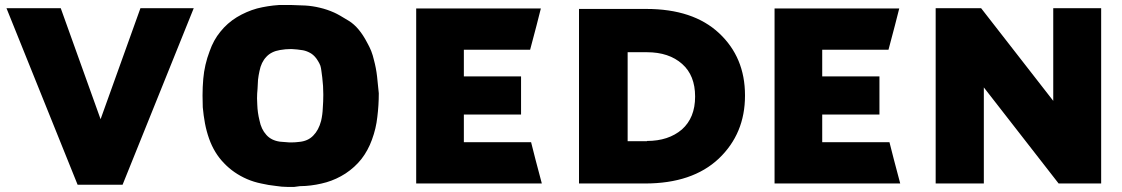

<svg xmlns="http://www.w3.org/2000/svg" viewBox="-20 -733 4481 767"><path d="M290 4.9Q335 4.9 469.7 4.9Q541 -170.9 753.9 -700.2Q701.2 -700.2 541 -700.2Q501 -588.9 381.8 -256.8Q341.8 -368.2 222.7 -700.2Q168.9 -700.2 5.9 -700.2Q77.1 -523.4 290 4.9Z M1493.2 -360.4Q1493.2 -312.5 1487.3 -265.6Q1482.4 -219.7 1465.8 -174.8Q1450.2 -131.8 1423.8 -97.7Q1397.5 -64.5 1360.4 -40Q1324.2 -16.6 1284.2 -4.9Q1243.2 6.8 1201.2 9.8Q1189.5 9.8 1177.7 10.7Q1166 11.7 1155.3 13.7Q1147.5 13.7 1141.6 13.7Q1135.7 13.7 1127.9 13.7Q1116.2 13.7 1105.5 12.7Q1093.8 11.7 1082 9.8Q1052.7 6.8 1023.4 0Q994.1 -5.9 966.8 -17.6Q913.1 -41 875 -81.1Q835.9 -121.1 815.4 -178.7Q804.7 -209 798.8 -240.2Q793 -271.5 790 -304.7Q789.1 -328.1 789.1 -351.6Q789.1 -384.8 792 -418Q796.9 -474.6 817.4 -528.3Q833 -573.2 860.4 -606.4Q887.7 -640.6 925.8 -664.1Q964.8 -687.5 1006.8 -699.2Q1049.8 -710 1093.8 -712.9Q1109.4 -712.9 1125 -712.9Q1135.7 -712.9 1146.5 -712.9Q1172.9 -711.9 1200.2 -710.9Q1229.5 -709 1257.8 -702.1Q1287.1 -695.3 1315.4 -682.6Q1333 -674.8 1374 -649.4Q1415 -624 1447.3 -561.5Q1456.1 -545.9 1462.9 -529.3Q1469.7 -511.7 1473.6 -494.1Q1482.4 -461.9 1486.3 -427.7Q1490.2 -394.5 1493.2 -360.4ZM1263.7 -451.2Q1262.7 -460.9 1259.8 -470.7Q1255.9 -480.5 1251 -488.3Q1239.3 -508.8 1222.7 -519.5Q1206.1 -529.3 1190.4 -532.2Q1167 -536.1 1144.5 -537.1Q1143.6 -537.1 1142.6 -537.1Q1121.1 -537.1 1098.6 -533.2Q1063.5 -527.3 1043.9 -505.9Q1023.4 -484.4 1016.6 -449.2Q1012.7 -431.6 1010.7 -414.1Q1009.8 -396.5 1008.8 -377.9Q1006.8 -358.4 1006.8 -339.8Q1006.8 -327.1 1007.8 -314.5Q1008.8 -283.2 1016.6 -252Q1023.4 -216.8 1043.9 -194.3Q1063.5 -171.9 1098.6 -167Q1117.2 -165 1135.7 -164.1Q1140.6 -164.1 1145.5 -164.1Q1159.2 -164.1 1173.8 -166Q1210 -168.9 1231.4 -191.4Q1252.9 -212.9 1262.7 -250Q1268.6 -275.4 1269.5 -301.8Q1271.5 -327.1 1271.5 -352.5Q1271.5 -352.5 1271.5 -356.4Q1271.5 -364.3 1270.5 -389.6Q1267.6 -426.8 1263.7 -451.2Z M1642.6 -699.2Q1808.6 -699.2 2140.6 -699.2Q2127 -643.6 2097.7 -534.2Q2009.8 -534.2 1833 -534.2Q1833 -499 1833 -427.7Q1909.2 -427.7 2061.5 -427.7Q2061.5 -377 2061.5 -275.4Q1985.4 -275.4 1833 -275.4Q1833 -238.3 1833 -165Q1922.9 -165 2101.6 -165Q2115.2 -109.4 2144.5 0Q1976.6 0 1642.6 0Q1642.6 -116.2 1642.6 -349.6Q1642.6 -465.8 1642.6 -699.2Z M2293 -697.3Q2381.8 -697.3 2561.5 -697.3Q2749 -697.3 2852.5 -600.6Q2956.1 -503.9 2956.1 -352.5Q2956.1 -351.6 2956.1 -350.6Q2956.1 -199.2 2851.6 -99.6Q2746.1 0 2556.6 0Q2468.8 0 2293 0Q2293 -116.2 2293 -348.6Q2293 -464.8 2293 -697.3ZM2564.5 -169.9Q2650.4 -169.9 2704.1 -215.8Q2756.8 -262.7 2756.8 -346.7Q2756.8 -346.7 2756.8 -347.7Q2756.8 -431.6 2705.1 -477.5Q2652.3 -524.4 2564.5 -524.4Q2539.1 -524.4 2487.3 -524.4Q2487.3 -405.3 2487.3 -168.9Q2512.7 -168.9 2564.5 -168.9Q2564.5 -168.9 2564.5 -169.9Z M3074.2 -699.2Q3240.2 -699.2 3572.3 -699.2Q3558.6 -643.6 3529.3 -534.2Q3441.4 -534.2 3264.6 -534.2Q3264.6 -499 3264.6 -427.7Q3340.8 -427.7 3493.2 -427.7Q3493.2 -377 3493.2 -275.4Q3417 -275.4 3264.6 -275.4Q3264.6 -238.3 3264.6 -165Q3354.5 -165 3533.2 -165Q3546.9 -109.4 3576.2 0Q3408.2 0 3074.2 0Q3074.2 -116.2 3074.2 -349.6Q3074.2 -465.8 3074.2 -699.2Z M3717.8 0Q3766.6 0 3910.2 0Q3910.2 -95.7 3910.2 -383.8Q3985.4 -288.1 4209 0Q4252 0 4378.9 0Q4378.9 -174.8 4378.9 -700.2Q4331.1 -700.2 4187.5 -700.2Q4187.5 -607.4 4187.5 -330.1Q4115.2 -422.9 3899.4 -700.2Q3853.5 -700.2 3717.8 -700.2Q3717.8 -656.2 3717.8 -525.4Q3717.8 -393.6 3717.8 0Z"/></svg>

Font: Big-Shock
Style: Black
Weight: 400